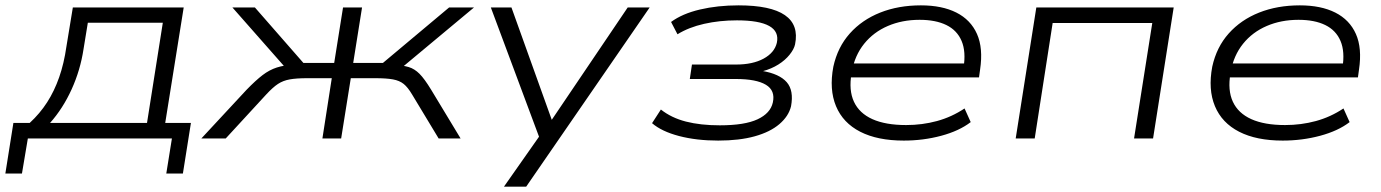

<svg xmlns="http://www.w3.org/2000/svg" viewBox="-43 -517 5156 717"><path d="M-23 131 7 -58H68Q106 -93 133 -135Q160 -177 178 -228.5Q196 -280 205 -343L229 -489H643L574 -58H670L640 131H578L599 0H61L39 131ZM144 -58H506L565 -432H285L269 -334Q257 -255 224.5 -183.5Q192 -112 144 -58Z M709 0 878 -182Q912 -217 937.5 -236.5Q963 -256 991 -265Q1019 -274 1059 -276L1032 -254L825 -489H909L1090 -282H1205L1238 -489H1309L1276 -282H1387L1634 -489H1727L1445 -254L1428 -275Q1462 -273 1483.5 -266.5Q1505 -260 1523.5 -241.5Q1542 -223 1567 -182L1677 0H1595L1496 -164Q1480 -191 1464.5 -203.5Q1449 -216 1424.5 -220.5Q1400 -225 1358 -225H1267L1231 0H1161L1196 -225H1105Q1064 -225 1039 -220.5Q1014 -216 995 -203.5Q976 -191 951 -164L800 0Z M1839 180 1978 -18 1982 26 1790 -489H1867L2022 -57H2009L2301 -489H2383L1922 180Z M2639 8Q2558 8 2493 -9Q2428 -26 2392 -57L2425 -108Q2464 -77 2518.5 -63Q2573 -49 2645 -49Q2738 -49 2786 -71.5Q2834 -94 2843 -134Q2853 -179 2817 -200.5Q2781 -222 2705 -222H2533L2541 -276H2706Q2768 -276 2808.5 -298Q2849 -320 2858 -357Q2867 -399 2829.5 -420Q2792 -441 2709 -441Q2644 -441 2586.5 -428Q2529 -415 2487 -389L2463 -435Q2505 -466 2571 -481.5Q2637 -497 2715 -497Q2835 -497 2888 -460.5Q2941 -424 2926 -351Q2922 -333 2905.5 -312.5Q2889 -292 2863.5 -276Q2838 -260 2805 -251L2804 -252Q2868 -241 2895 -210Q2922 -179 2911 -120Q2902 -83 2867.5 -53.5Q2833 -24 2775.5 -8Q2718 8 2639 8Z M3332 8Q3234 8 3169.5 -25Q3105 -58 3079 -120.5Q3053 -183 3069 -268Q3085 -341 3130.5 -392Q3176 -443 3244 -470Q3312 -497 3396 -497Q3475 -497 3528.5 -470Q3582 -443 3605.5 -390Q3629 -337 3617 -257L3613 -228H3113L3121 -280H3581L3555 -263Q3565 -324 3548 -364Q3531 -404 3491 -423.5Q3451 -443 3391 -443Q3326 -443 3272.5 -420Q3219 -397 3184 -353.5Q3149 -310 3138 -249L3137 -243Q3126 -180 3146 -137Q3166 -94 3215 -72Q3264 -50 3341 -50Q3401 -50 3456 -65Q3511 -80 3559 -112L3582 -61Q3539 -28 3472 -10Q3405 8 3332 8Z M3750 0 3827 -489H4340L4263 0H4192L4260 -431H3888L3821 0Z M4747 8Q4649 8 4584.5 -25Q4520 -58 4494 -120.5Q4468 -183 4484 -268Q4500 -341 4545.5 -392Q4591 -443 4659 -470Q4727 -497 4811 -497Q4890 -497 4943.5 -470Q4997 -443 5020.5 -390Q5044 -337 5032 -257L5028 -228H4528L4536 -280H4996L4970 -263Q4980 -324 4963 -364Q4946 -404 4906 -423.5Q4866 -443 4806 -443Q4741 -443 4687.5 -420Q4634 -397 4599 -353.5Q4564 -310 4553 -249L4552 -243Q4541 -180 4561 -137Q4581 -94 4630 -72Q4679 -50 4756 -50Q4816 -50 4871 -65Q4926 -80 4974 -112L4997 -61Q4954 -28 4887 -10Q4820 8 4747 8Z"/></svg>

Font: Nunito Sans 10pt Expanded Light
Style: Italic
Weight: 300
Width: 7
Italic angle: -9°
Designer: Vernon Adams
Foundry: Vernon Adams
Version: Version 3.101;gftools[0.9.27]